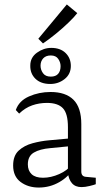

<svg xmlns="http://www.w3.org/2000/svg" viewBox="-20 -834 473 862"><path d="M154 8Q106 8 72.5 -17Q39 -42 39 -91Q39 -135 64 -158Q89 -181 126.5 -191Q164 -201 199 -204L298 -213V-178L206 -169Q159 -165 132 -149Q105 -133 105 -96Q105 -68 122 -52Q139 -36 173 -36Q209 -36 246 -52.5Q283 -69 301 -94L309 -78Q289 -41 246.5 -16.5Q204 8 154 8ZM51 -340Q65 -381 110 -401Q155 -421 207 -421Q275 -421 310 -386Q345 -351 345 -277V-64Q345 -41 367 -40L410 -36V-7Q403 -4 382.5 1Q362 6 346 6Q318 6 303 -11.5Q288 -29 285 -58V-263Q285 -324 262.5 -348Q240 -372 191 -372Q156 -372 124.5 -361Q93 -350 66 -324ZM206 -457Q163 -457 139 -480.5Q115 -504 116 -540Q116 -576 146 -597.5Q176 -619 210 -619Q251 -619 274.5 -596Q298 -573 298 -538Q298 -501 270 -479Q242 -457 206 -457ZM208 -490Q230 -490 241 -502.5Q252 -515 252 -537Q252 -554 241.5 -569.5Q231 -585 208 -585Q186 -585 174 -572Q162 -559 162 -539Q162 -521 173 -505.5Q184 -490 208 -490ZM152 -660 280 -814 327 -775Q313 -757 287 -732Q261 -707 231 -682.5Q201 -658 173 -639Z"/></svg>

Font: Yrsa Light
Style: Regular
Weight: 300
Designer: Anna Giedrys (Yrsa+Rasa design), David Brezina (Yrsa art-direction, Rasa art-direction, design)
Foundry: Rosetta Type Foundry
Version: Version 2.004